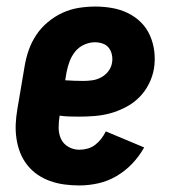

<svg xmlns="http://www.w3.org/2000/svg" viewBox="-20 -558 540 586"><path d="M222 8Q199 8 176.5 5Q154 2 133 -5.5Q112 -13 94.5 -25Q77 -37 63.5 -54Q50 -71 42 -91Q34 -111 30.5 -133.5Q27 -156 28 -179Q29 -202 33 -225L55 -355Q59 -380 67.5 -404.5Q76 -429 90.5 -451Q105 -473 126 -490.5Q147 -508 171 -519Q195 -530 220.5 -534Q246 -538 271 -538Q297 -538 322.5 -533.5Q348 -529 370.5 -518Q393 -507 410.5 -489.5Q428 -472 438 -449Q448 -426 451 -400.5Q454 -375 450 -349Q446 -325 434.5 -302Q423 -279 405 -261Q387 -243 364 -231Q341 -219 317.5 -212.5Q294 -206 269.5 -204Q245 -202 222 -202Q206 -202 191 -202.5Q176 -203 162 -205Q159 -187 159 -168.5Q159 -150 166 -134.5Q173 -119 188.5 -110Q204 -101 222 -101Q235 -101 247.5 -104.5Q260 -108 270.5 -116Q281 -124 289 -134.5Q297 -145 303 -157L420 -108Q405 -81 383.5 -58.5Q362 -36 335.5 -20.5Q309 -5 280 1.5Q251 8 222 8ZM235 -311Q248 -311 262 -313Q276 -315 289 -322Q302 -329 311 -341Q320 -353 322 -367Q324 -379 321.5 -391Q319 -403 312 -412Q305 -421 293.5 -425Q282 -429 270 -429Q253 -429 236.5 -421.5Q220 -414 209 -400Q198 -386 192 -369.5Q186 -353 183 -337L179 -313Q193 -312 207 -311.5Q221 -311 235 -311Z"/></svg>

Font: Iosevka Slab Heavy
Style: Italic
Weight: 900
Italic angle: -9°
Monospace: yes
Designer: Belleve Invis
Foundry: Belleve Invis
Version: Version 11.1.0; ttfautohint (v1.8.3)